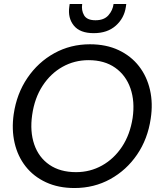

<svg xmlns="http://www.w3.org/2000/svg" viewBox="-20 -935 800 967"><path d="M355 12Q274 12 211.5 -17Q149 -46 109 -97Q69 -148 53.5 -215.5Q38 -283 49 -360Q64 -463 118 -542.5Q172 -622 253.5 -667Q335 -712 433 -712Q515 -712 577.5 -682.5Q640 -653 680 -601.5Q720 -550 735.5 -482Q751 -414 739 -337Q724 -235 670.5 -156.5Q617 -78 535.5 -33Q454 12 355 12ZM363 -68Q434 -68 494 -101.5Q554 -135 594.5 -196Q635 -257 648 -341Q660 -424 637 -490Q614 -556 560 -594Q506 -632 426 -632Q355 -632 295 -598.5Q235 -565 194.5 -503Q154 -441 142 -356Q130 -273 152.5 -207.5Q175 -142 229 -105Q283 -68 363 -68ZM452 -768Q383 -768 352 -806Q321 -844 329 -901L331 -915H394Q389 -883 403.5 -858Q418 -833 461 -833Q504 -833 526 -858Q548 -883 552 -915H616L614 -901Q606 -844 563.5 -806Q521 -768 452 -768Z"/></svg>

Font: Host Grotesk
Style: Italic
Weight: 400
Italic angle: -8°
Designer: Doğukan Karapınar based on Poppins by Indian Type Foundry, Jonny Pinhorn
Foundry: Element Type
Version: Version 1.001; ttfautohint (v1.8.4.7-5d5b)